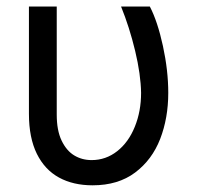

<svg xmlns="http://www.w3.org/2000/svg" viewBox="-20 -550 596 580"><path d="M151.4 -530.3H67.4V-206.1C67.4 -157.9 75.4 -117.7 91.3 -85.4C107.3 -53.2 129.6 -29.3 158.2 -13.7C186.8 2 220.7 9.8 259.8 9.8C311.2 9.8 354 -3.1 388.2 -28.8C422.4 -54.5 447.6 -88.4 463.9 -130.4C480.1 -172.4 488.3 -218.8 488.3 -269.5C488.3 -314.5 482.9 -361.7 472.2 -411.1C461.4 -460.6 448.2 -500.3 432.6 -530.3H345.7C362.6 -488.6 376.8 -444 388.2 -396.5C399.6 -349 405.6 -306.6 406.2 -269.5C406.2 -232.4 399.9 -198.2 387.2 -167C374.5 -135.7 356.8 -111.2 334 -93.3C311.2 -75.4 285.5 -66.4 256.8 -66.4C237.3 -66.4 219.7 -71.1 204.1 -80.6C188.5 -90 175.8 -105 166 -125.5C156.2 -146 151.4 -172.2 151.4 -204.1Z"/></svg>

Font: Pretendard Variable
Style: Regular
Weight: 400
Designer: Base glyphs from Inter by Rasmus Andersson; Hangeul glyphs from Noto Sans CJK(Source Han Sans) by Jang Soo-young and Kan
Foundry: Kil Hyung-jin
Version: Version 1.309;Glyphs 3.2 (3225)